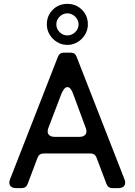

<svg xmlns="http://www.w3.org/2000/svg" viewBox="-20 -972 695 992"><path d="M328 -740Q306 -740 287 -748.5Q268 -757 253.5 -771.5Q239 -786 230.5 -805Q222 -824 222 -846Q222 -891 252.5 -921.5Q283 -952 328 -952Q373 -952 403.5 -921.5Q434 -891 434 -846Q434 -824 425.5 -805Q417 -786 402.5 -771.5Q388 -757 369 -748.5Q350 -740 328 -740ZM328 -789Q351 -789 368.5 -806Q386 -823 386 -846Q386 -869 368.5 -886Q351 -903 328 -903Q305 -903 288 -886Q271 -869 271 -846Q271 -823 288 -806Q305 -789 328 -789ZM32 -46 279 -678Q287 -700 310 -700H345Q368 -700 376 -678L623 -46Q631 -26 622.5 -13Q614 0 591 0H562Q538 0 530 -22L479 -157Q471 -179 447 -179H206Q182 -179 174 -157L123 -22Q115 0 91 0H64Q41 0 32.5 -13Q24 -26 32 -46ZM262 -265H391Q413 -265 422 -277.5Q431 -290 423 -311L359 -484Q346 -522 328 -522Q311 -522 296 -484L230 -311Q222 -290 231 -277.5Q240 -265 262 -265Z"/></svg>

Font: Higure Gothic Medium
Style: Regular
Weight: 500
Designer: Yoshimichi Ohira
Foundry: Positype
Version: Version 1.000